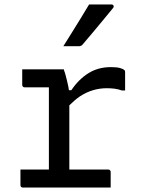

<svg xmlns="http://www.w3.org/2000/svg" viewBox="-20 -844 640 864"><path d="M72 -81H200V-451H91Q86 -451 83 -454Q80 -457 80 -462V-532H267L269 -525Q272 -518 275 -506.5Q278 -495 281.5 -481Q285 -467 288 -452Q289 -444 290 -438H301Q333 -486 377 -514Q421 -542 479 -542Q505 -542 519.5 -538Q534 -534 539 -529Q542 -527 542.5 -524Q543 -521 543 -517V-437H528Q511 -443 495 -445Q479 -447 460 -447Q430 -447 400 -438.5Q370 -430 339 -410Q316 -394 292 -370V-81H467Q471 -81 473 -79.5Q475 -78 476.5 -76Q478 -74 478 -70V0H83Q78 0 75 -3Q72 -6 72 -11ZM381 -824H481Q489 -824 491 -818Q493 -812 488 -807Q464 -778 443.5 -753Q423 -728 402 -703Q381 -678 352 -644Q350 -641 345.5 -638.5Q341 -636 335 -636H265Q284 -666 303.5 -697.5Q323 -729 342.5 -760.5Q362 -792 381 -824Z"/></svg>

Font: Code D OnePiece
Style: Regular
Weight: 400
Version: Version 1.085; ttfautohint (v1.8.4.7-5d5b);Nerd Fonts 3.0.2